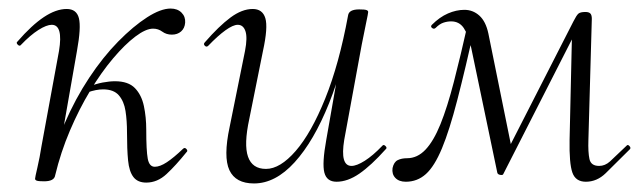

<svg xmlns="http://www.w3.org/2000/svg" viewBox="-20 -416 1500 449"><path d="M109 -6 96 -7Q106 -69 131 -127Q156 -185 188.5 -234Q221 -283 256.5 -319Q292 -355 324 -375.5Q356 -396 379 -396Q395 -396 404.5 -386.5Q414 -377 413 -363Q412 -350 403.5 -342.5Q395 -335 382 -335Q369 -335 359.5 -342Q350 -349 338 -349Q321 -349 296.5 -330.5Q272 -312 244.5 -279.5Q217 -247 191 -204Q165 -161 143.5 -110.5Q122 -60 109 -6ZM83 8Q70 8 66 6.5Q62 5 62 2Q62 -1 67.5 -24.5Q73 -48 77 -74L118 -297Q128 -358 101 -358Q89 -358 70 -346Q51 -334 29 -311Q26 -307 21.5 -311.5Q17 -316 21 -319Q54 -357 82.5 -376Q111 -395 136 -395Q159 -395 164.5 -373.5Q170 -352 160 -297L109 -6Q107 8 83 8ZM322 11Q302 11 292 -2Q282 -15 279.5 -41Q277 -67 277 -106Q277 -134 273.5 -156.5Q270 -179 258 -193Q246 -207 221 -207Q205 -207 185 -200L184 -212Q204 -220 220 -223Q236 -226 249 -226Q280 -226 295.5 -210Q311 -194 316.5 -168Q322 -142 322 -113Q322 -64 325.5 -45Q329 -26 342 -26Q354 -26 370 -36.5Q386 -47 408 -68Q412 -72 416 -67.5Q420 -63 416 -60Q391 -29 369.5 -9Q348 11 322 11Z M574 13Q531 13 516.5 -18Q502 -49 517 -119L553 -297Q559 -328 554 -343Q549 -358 536 -358Q525 -358 507 -345Q489 -332 467 -309Q463 -305 459 -309Q455 -313 459 -317Q492 -355 519 -375Q546 -395 571 -395Q594 -395 600.5 -373.5Q607 -352 595 -297L563 -138Q550 -78 560 -49.5Q570 -21 602 -21Q635 -21 671.5 -63Q708 -105 740.5 -185.5Q773 -266 794 -380L805 -379Q785 -263 749.5 -174.5Q714 -86 669 -36.5Q624 13 574 13ZM767 9Q744 9 738.5 -12.5Q733 -34 743 -89L794 -380Q796 -394 820 -394Q833 -394 837 -392.5Q841 -391 841 -388Q841 -385 836 -361.5Q831 -338 826 -312L785 -89Q775 -28 802 -28Q814 -28 833 -40Q852 -52 874 -75Q877 -79 881.5 -74.5Q886 -70 882 -67Q848 -29 820.5 -10Q793 9 767 9Z M1350 9Q1326 9 1318.5 -12.5Q1311 -34 1312 -89L1318 -353L1345 -378L1157 -9Q1156 -6 1150 -7Q1144 -8 1143 -12L1082 -304Q1075 -335 1064.5 -350.5Q1054 -366 1035 -366Q1026 -366 1017 -363Q1008 -360 999 -351Q995 -347 990.5 -350.5Q986 -354 990 -358Q1008 -376 1027.5 -384.5Q1047 -393 1066 -393Q1086 -393 1101 -379.5Q1116 -366 1122 -338L1178 -62L1154 -39L1321 -366Q1328 -380 1332.5 -384Q1337 -388 1349 -388Q1357 -388 1360.5 -384.5Q1364 -381 1364 -372L1356 -89Q1355 -60 1358.5 -44Q1362 -28 1381 -28Q1395 -28 1406.5 -38.5Q1418 -49 1445 -75Q1448 -79 1452 -74.5Q1456 -70 1453 -67Q1417 -31 1396.5 -11Q1376 9 1350 9ZM929 9Q913 9 904.5 0Q896 -9 898 -23Q901 -37 910 -41.5Q919 -46 932 -46Q956 -46 975 -66Q994 -86 1010 -125.5Q1026 -165 1041.5 -225Q1057 -285 1075 -365L1092 -361Q1068 -254 1049.5 -182.5Q1031 -111 1013.5 -69Q996 -27 976 -9Q956 9 929 9Z"/></svg>

Font: Cormorant Garamond Light
Style: Italic
Weight: 300
Italic angle: -10°
Designer: Christian Thalmann (Catharsis Fonts)
Foundry: Catharsis Fonts
Version: Version 4.001